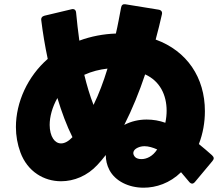

<svg xmlns="http://www.w3.org/2000/svg" viewBox="-20 -825 1040 893"><path d="M860 21C864 26 869 29 874 29C878 29 883 26 887 21L968 -76C972 -81 974 -85 974 -89C974 -94 971 -98 966 -103C947 -120 926 -138 905 -155C924 -204 933 -256 933 -308C933 -464 850 -588 704 -641C715 -682 725 -721 733 -758C736 -770 730 -778 718 -780L564 -805C552 -807 545 -802 543 -789C535 -747 528 -707 519 -669C461 -667 403 -656 349 -636C343 -680 338 -723 334 -766C333 -779 325 -785 313 -782L187 -752C176 -749 170 -742 172 -730C179 -673 189 -612 202 -551C109 -470 54 -350 54 -234C54 -194 61 -154 75 -116C108 -27 184 18 264 18C324 18 386 -7 433 -58C446 -72 459 -87 472 -104C472 -80 477 -57 489 -34C516 17 578 48 648 48C706 48 770 27 822 -24C835 -9 847 6 860 21ZM415 -337C398 -380 384 -428 372 -477C407 -493 444 -502 480 -506C461 -444 440 -388 415 -337ZM558 -244C595 -317 628 -398 655 -479C724 -448 755 -383 755 -310C755 -292 753 -273 749 -254C721 -264 692 -269 662 -269C626 -269 590 -261 558 -244ZM317 -187C298 -167 280 -158 264 -158C249 -158 236 -166 227 -180C217 -195 211 -218 211 -244C211 -282 223 -327 247 -369C267 -303 290 -241 317 -187ZM711 -130C690 -97 661 -85 638 -85C626 -85 615 -88 609 -94C604 -99 600 -106 600 -113C600 -120 604 -128 613 -134C624 -141 637 -145 652 -145C670 -145 691 -139 711 -130Z"/></svg>

Font: LINE Seed JP_OTF ExtraBold
Style: Regular
Weight: 800
Designer: LY Corporation & Fontrix & Fontworks
Version: Version 1.013